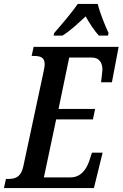

<svg xmlns="http://www.w3.org/2000/svg" viewBox="-38 -951 620 971"><path d="M233 -771H278C318 -796 354 -830 395 -868C413 -836 440 -794 462 -771H508L511 -784C493 -822 467 -887 456 -931H355C324 -885 269 -822 236 -784ZM-18 0H437L481 -179H427L413 -136C398 -92 369 -54 319 -54H184L246 -347H432L443 -400H258L312 -660H426C465 -660 480 -633 480 -598C480 -590 474 -544 473 -535H528L562 -714H132L122 -668H132C165 -668 188 -662 188 -626C188 -617 186 -605 182 -587L80 -110C69 -58 43 -46 3 -46H-8Z"/></svg>

Font: Noto Serif Condensed Semi
Style: Italic
Weight: 600
Width: 3
Italic angle: -12°
Designer: Monotype Design Team
Foundry: Monotype Imaging Inc.
Version: Version 1.901